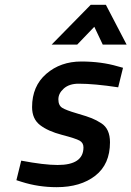

<svg xmlns="http://www.w3.org/2000/svg" viewBox="-20 -765 545 796"><path d="M306 -418Q267 -418 244.5 -398Q222 -378 222 -353Q222 -328 238 -318Q254 -308 297 -295.5Q340 -283 360 -275Q380 -267 400 -254Q436 -231 436 -175Q436 -84 375 -36.5Q314 11 215 11Q139 11 70 -11L48 -18L68 -99Q163 -81 219 -81Q326 -81 326 -154Q326 -173 310 -182Q294 -191 236.5 -206Q179 -221 146 -246.5Q113 -272 113 -321Q113 -408 172 -459Q231 -510 317 -510Q400 -510 468 -490L490 -484L470 -403Q371 -418 306 -418ZM194 -580 356 -745H419L505 -580H406L371 -654L300 -580Z"/></svg>

Font: Titillium Web
Style: SemiBold Italic
Weight: 600
Italic angle: -13°
Version: Version 1.001;PS 57.000;hotconv 1.0.70;makeotf.lib2.5.55311